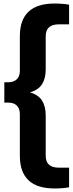

<svg xmlns="http://www.w3.org/2000/svg" viewBox="-20 -838 412 1088"><path d="M289 230Q92.5 230 92.5 44.5V-191.5Q92.5 -223 75.2 -239.8Q58 -256.5 27.5 -256.5H4.5V-372H27.5Q58 -372 75.2 -388.8Q92.5 -405.5 92.5 -437V-632.5Q92.5 -818 289 -818Q312.5 -818 333.5 -816.2Q354.5 -814.5 371.5 -811.5V-700H312.5Q239 -700 239 -632V-444Q239 -393.5 218.2 -360.8Q197.5 -328 149.5 -314.5Q197.5 -301 218.2 -268.2Q239 -235.5 239 -184.5V44Q239 112 312.5 112H371.5V223.5Q354.5 226.5 333.5 228.2Q312.5 230 289 230Z"/></svg>

Font: Encode Sans Semi Condensed
Style: Bold
Weight: 700
Width: 4
Designer: Multiple Designers
Foundry: Impallari Type
Version: Version 3.000; ttfautohint (v1.8.3) -l 8 -r 50 -G 200 -x 14 